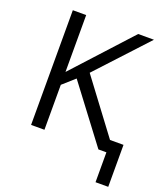

<svg xmlns="http://www.w3.org/2000/svg" viewBox="-160 -826 980 1123"><g transform="rotate(20 330.5 -264.0)"><path d="M562 -75.2H646V186H566.9V0H517.1L255.9 -346.2L181.2 -279.8V0H98.1V-713.9H181.2V-359.9L504.9 -713.9H603L315.9 -403.8Z"/></g></svg>

Font: XL-Viking
Style: Regular
Weight: 400
Foundry: Ascender Corporation
Version: Version 1.10 March 23, 2015